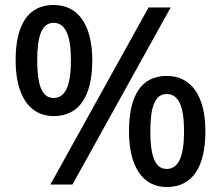

<svg xmlns="http://www.w3.org/2000/svg" viewBox="-20 -744 892 774"><path d="M196 -724C92 -724 43 -642 43 -501C43 -360 98 -276 196 -276C302 -276 352 -360 352 -501C352 -642 296 -724 196 -724ZM668 -714H579L183 0H272ZM196 -652C244 -652 266 -600 266 -501C266 -400 244 -349 196 -349C149 -349 130 -401 130 -501C130 -600 149 -652 196 -652ZM652 -438C548 -438 500 -356 500 -215C500 -74 554 10 652 10C758 10 808 -74 808 -215C808 -356 752 -438 652 -438ZM652 -365C700 -365 722 -315 722 -215C722 -114 700 -63 652 -63C605 -63 586 -115 586 -215C586 -314 605 -365 652 -365Z"/></svg>

Font: Noto Sans Canadian Aboriginal Medium
Style: Regular
Weight: 500
Designer: Monotype Design Team, Typotheque's Kevin King
Foundry: Monotype Imaging Inc.
Version: Version 2.004